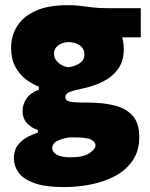

<svg xmlns="http://www.w3.org/2000/svg" viewBox="-20 -536 594 761"><path d="M235.5 205.5Q159 205.5 115.2 189.5Q71.5 173.5 53.2 147.5Q35 121.5 35 91.5Q35 59 51.2 38.5Q67.5 18 89.8 6.5Q112 -5 130 -10V-21.5Q110 -25.5 89.8 -45Q69.5 -64.5 69.5 -97Q69.5 -122 84.8 -145Q100 -168 134 -180.5V-192.5Q107.5 -202.5 82.2 -221.8Q57 -241 40.5 -271.8Q24 -302.5 24 -346.5Q24 -392.5 47 -430.8Q70 -469 119.5 -492.2Q169 -515.5 248.5 -515.5Q279 -515.5 301.2 -512.5Q323.5 -509.5 348.2 -506.5Q373 -503.5 410.5 -503.5H538V-388H464.5Q470.5 -365.5 470.5 -339.5Q470.5 -293.5 448 -262.5Q425.5 -231.5 388.8 -213Q352 -194.5 309 -185.5Q273 -178 256 -171.5Q239 -165 239 -150.5Q239 -137.5 255.5 -133.5Q272 -129.5 308 -129.5H327Q387.5 -129.5 433.8 -118Q480 -106.5 506 -77Q532 -47.5 532 7Q532 62.5 505.5 100.8Q479 139 435.5 162Q392 185 339.5 195.2Q287 205.5 235.5 205.5ZM247.5 -269.5Q270.5 -270.5 292.5 -283.2Q314.5 -296 314.5 -320Q314.5 -343.5 296.2 -356.2Q278 -369 252 -369Q228 -369 211 -356.2Q194 -343.5 194 -323Q194 -303 210 -288.5Q226 -274 247.5 -269.5ZM261 87.5Q310.5 87.5 334.5 71Q358.5 54.5 358.5 41.5Q358.5 27 342.2 17.8Q326 8.5 271.5 8.5H257.5Q233 11 210 21.2Q187 31.5 187 51.5Q187 66.5 205 77Q223 87.5 261 87.5Z"/></svg>

Font: Commissioner ExtraBold
Style: Regular
Weight: 800
Designer: Kostas Bartsokas
Foundry: Kostas Bartsokas
Version: Version 1.000; ttfautohint (v1.8.3)